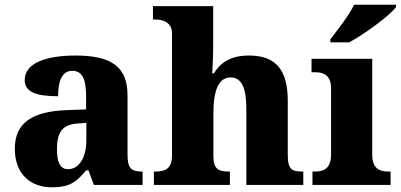

<svg xmlns="http://www.w3.org/2000/svg" viewBox="-20 -786 1703 816"><path d="M200 10C273 10 302 -9 346 -62H356L379 0H586V-57H582C537 -57 522 -73 522 -128V-381C522 -506 448 -550 301 -550C183 -550 85 -521 85 -446C85 -396 131 -377 227 -377C227 -447 246 -485 287 -485C331 -485 346 -448 346 -375V-321L265 -318C116 -313 43 -263 43 -154C43 -43 113 10 200 10ZM269 -67C236 -67 222 -96 222 -151C222 -221 243 -257 310 -261L347 -264V-191C347 -116 316 -67 269 -67Z M634 0H957V-57H953C909 -57 887 -67 887 -122V-305C887 -380 900 -457 960 -457C1009 -457 1027 -408 1027 -322V0H1269V-57H1265C1220 -57 1203 -66 1203 -128V-358C1203 -493 1149 -550 1038 -550C954 -550 914 -515 889 -474H882C884 -502 886 -555 886 -606V-760H630V-703H644C665 -703 711 -695 711 -644V-125C711 -66 679 -57 639 -57H634Z M1384 -619V-606H1464C1531 -642 1638 -721 1663 -756V-766H1485C1464 -721 1413 -657 1384 -619ZM1308 0H1640V-57H1629C1590 -57 1562 -73 1562 -128V-536H1304V-479H1320C1358 -479 1387 -463 1387 -412V-130C1387 -73 1359 -57 1320 -57H1308Z"/></svg>

Font: Noto Serif Myanmar ExtraBold
Style: Regular
Weight: 800
Designer: Ben Mitchell and the Monotype Design Team
Foundry: Monotype Imaging Inc.
Version: Version 2.106